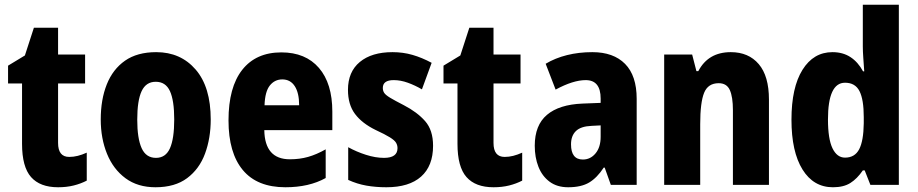

<svg xmlns="http://www.w3.org/2000/svg" viewBox="-20 -780 3871 810"><path d="M272 -118Q290 -118 308 -122.5Q326 -127 346 -136V-18Q321 -5 291 2.5Q261 10 225 10Q149 10 111 -33Q73 -76 73 -173V-428H14V-503L85 -546L123 -663H225V-550H339V-428H225V-177Q225 -118 272 -118Z M869 -276Q869 -197 845 -132Q821 -67 769.5 -28.5Q718 10 636 10Q561 10 509.5 -28Q458 -66 431.5 -131Q405 -196 405 -276Q405 -360 430.5 -424Q456 -488 507.5 -524Q559 -560 639 -560Q742 -560 805.5 -486.5Q869 -413 869 -276ZM559 -275Q559 -196 577.5 -155Q596 -114 638 -114Q679 -114 697 -154.5Q715 -195 715 -276Q715 -356 697 -395.5Q679 -435 637 -435Q596 -435 577.5 -395.5Q559 -356 559 -275Z M1167 -559Q1269 -559 1325.5 -493.5Q1382 -428 1382 -309V-231H1095Q1097 -108 1203 -108Q1244 -108 1279.5 -118Q1315 -128 1354 -150V-29Q1284 10 1184 10Q1065 10 1004.5 -62.5Q944 -135 944 -272Q944 -412 1002 -485.5Q1060 -559 1167 -559ZM1171 -445Q1139 -445 1118.5 -419.5Q1098 -394 1096 -336H1242Q1242 -388 1223.5 -416.5Q1205 -445 1171 -445Z M1807 -165Q1807 -80 1756.5 -35Q1706 10 1610 10Q1565 10 1525.5 3Q1486 -4 1449 -21V-159Q1483 -140 1523.5 -127Q1564 -114 1600 -114Q1657 -114 1657 -155Q1657 -167 1651 -177.5Q1645 -188 1625 -200.5Q1605 -213 1564 -232Q1507 -260 1477.5 -299.5Q1448 -339 1448 -401Q1448 -477 1498 -518.5Q1548 -560 1636 -560Q1680 -560 1720 -548.5Q1760 -537 1801 -515L1760 -403Q1731 -420 1700.5 -431Q1670 -442 1641 -442Q1595 -442 1595 -409Q1595 -397 1601 -388Q1607 -379 1626 -367.5Q1645 -356 1684 -336Q1740 -307 1773.5 -269Q1807 -231 1807 -165Z M2109 -118Q2127 -118 2145 -122.5Q2163 -127 2183 -136V-18Q2158 -5 2128 2.5Q2098 10 2062 10Q1986 10 1948 -33Q1910 -76 1910 -173V-428H1851V-503L1922 -546L1960 -663H2062V-550H2176V-428H2062V-177Q2062 -118 2109 -118Z M2479 -560Q2568 -560 2617 -510.5Q2666 -461 2666 -363V0H2557L2531 -73H2527Q2499 -30 2465.5 -10Q2432 10 2377 10Q2330 10 2298.5 -13.5Q2267 -37 2251.5 -76.5Q2236 -116 2236 -165Q2236 -252 2287.5 -295.5Q2339 -339 2437 -343L2514 -346V-364Q2514 -442 2451 -442Q2398 -442 2324 -402L2282 -511Q2322 -535 2372 -547.5Q2422 -560 2479 -560ZM2475 -249Q2430 -247 2409.5 -227Q2389 -207 2389 -171Q2389 -107 2439 -107Q2471 -107 2492.5 -133Q2514 -159 2514 -203V-251Z M3063 -560Q3138 -560 3181 -509.5Q3224 -459 3224 -360V0H3072V-315Q3072 -371 3059 -400Q3046 -429 3012 -429Q2967 -429 2950.5 -388.5Q2934 -348 2934 -256V0H2782V-550H2900L2918 -480H2926Q2968 -560 3063 -560Z M3494 10Q3412 10 3365.5 -65Q3319 -140 3319 -275Q3319 -411 3365.5 -485.5Q3412 -560 3492 -560Q3536 -560 3568 -539Q3600 -518 3621 -479H3626Q3624 -509 3622 -536Q3620 -563 3620 -584V-760H3772V0H3652L3628 -61H3620Q3596 -26 3567.5 -8Q3539 10 3494 10ZM3545 -115Q3586 -115 3604.5 -150Q3623 -185 3624 -260V-286Q3624 -360 3606 -395.5Q3588 -431 3545 -431Q3473 -431 3473 -276Q3473 -194 3492 -154.5Q3511 -115 3545 -115Z"/></svg>

Font: Noto Sans Arabic UI Cn XBd
Style: Regular
Weight: 800
Width: 3
Designer: Monotype Design Team, Nadine Chahine and Nizar Qandah
Foundry: Monotype Imaging Inc.
Version: Version 2.010; ttfautohint (v1.8.4.7-5d5b)